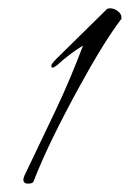

<svg xmlns="http://www.w3.org/2000/svg" viewBox="-20 -433 311 460"><path d="M47 7Q36 7 36 -3Q36 -5 38 -11L112 -166Q132 -208 148.5 -247.5Q165 -287 179 -324Q145 -303 117 -277Q109 -271 106 -271Q103 -271 103 -275Q103 -280 115 -292L237 -412Q240 -413 245 -413Q253 -413 262 -406.5Q271 -400 271 -391V-388Q229 -333 170 -225Q136 -163 108.5 -107Q81 -51 61 0Q60 7 47 7Z"/></svg>

Font: Lovers Quarrel
Style: Regular
Weight: 400
Designer: Robert E. Leuschke
Foundry: Robert E. Leuschke
Version: Version 1.010; ttfautohint (v1.8.3)